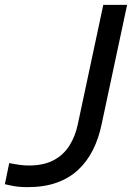

<svg xmlns="http://www.w3.org/2000/svg" viewBox="-28 -760 543 790"><path d="M85 10Q47 10 19.5 4Q-8 -2 -8 -2L10 -89Q10 -89 22.5 -86.5Q35 -84 54 -81.5Q73 -79 91 -79Q152 -79 193 -101Q234 -123 258 -161.5Q282 -200 292 -248L397 -740H495L390 -248Q378 -190 354 -142.5Q330 -95 293.5 -61Q257 -27 205.5 -8.5Q154 10 85 10Z"/></svg>

Font: Be Vietnam Pro Variable Thin
Style: Italic
Weight: 100
Italic angle: -12°
Designer: Lam Bao, Tony Le, Vietanh Nguyen
Foundry: Yellow Type Foundry
Version: Version 1.002